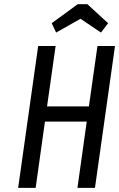

<svg xmlns="http://www.w3.org/2000/svg" viewBox="-20 -910 577 930"><path d="M67.9 0H152.7L197.7 -321.1H400.1L355.1 0H440L537 -687.3H452.1L410.6 -394.6H207.9L249.4 -687.3H164.9ZM356.4 -889.6 230.3 -797.6 251.9 -752.3 369.9 -819.1 469.1 -752.3 503.6 -797.6 403.4 -889.6Z"/></svg>

Font: Secuela ExtLt
Style: Italic
Weight: 200
Italic angle: -8°
Designer: Fernando Haro
Foundry: deFharo
Version: Version 1.704